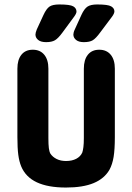

<svg xmlns="http://www.w3.org/2000/svg" viewBox="-20 -830 593 861"><path d="M495 -215V-522Q495 -562 476.5 -584.5Q458 -607 425 -607Q392 -607 374 -584.5Q356 -562 356 -522V-211Q356 -186 354 -170.5Q352 -155 349 -146Q341 -128 322 -118Q303 -108 276 -108Q252 -108 234 -117Q216 -126 206 -141Q201 -150 199 -166Q197 -182 197 -211V-522Q197 -562 178.5 -584.5Q160 -607 127 -607Q94 -607 76 -584.5Q58 -562 58 -522V-215Q58 -166 62 -136Q66 -106 75 -84Q95 -36 145 -12.5Q195 11 276 11Q352 11 400 -9Q448 -29 471 -69Q484 -93 489.5 -126.5Q495 -160 495 -215ZM246 -810Q216 -810 202 -800.5Q188 -791 175 -763L145 -698Q139 -683 139 -675Q139 -661 151 -651Q163 -641 187 -641Q212 -641 226.5 -649.5Q241 -658 260 -684L313 -756Q323 -770 323 -778Q323 -793 308.5 -801.5Q294 -810 246 -810ZM416 -810Q387 -810 372.5 -800.5Q358 -791 345 -763L315 -697Q312 -691 310.5 -685Q309 -679 309 -675Q309 -661 321 -651Q333 -641 356 -641Q382 -641 396 -649.5Q410 -658 429 -684L483 -756Q493 -770 493 -779Q493 -793 478.5 -801.5Q464 -810 416 -810Z"/></svg>

Font: Beiruti ExtraBold
Style: Regular
Weight: 800
Designer: Arlette Boutros
Foundry: Boutros
Version: Version 1.41